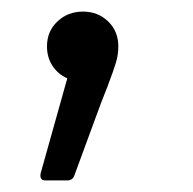

<svg xmlns="http://www.w3.org/2000/svg" viewBox="-20 -105 332 331"><path d="M50 194 96 30Q80 23 70.5 8.5Q61 -6 61 -25Q61 -51 79 -68Q97 -85 123 -85Q149 -85 166.5 -68Q184 -51 184 -25Q184 -11 180 2.5Q176 16 165 45L154 73L108 198Q105 206 96 206H58Q53 206 51 203Q49 200 50 194Z"/></svg>

Font: LINE Seed JP_TTF Regular
Style: Regular
Weight: 400
Designer: LINE & Fontrix & Fontworks
Version: Version 1.002